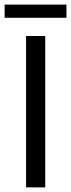

<svg xmlns="http://www.w3.org/2000/svg" viewBox="-23 -812 308 832"><path d="M90 0V-656H173V0ZM-3 -735V-792H265V-735Z"/></svg>

Font: Toshiba Sans
Style: Regular
Weight: 400
Designer: Paul D. Hunt
Foundry: Toshiba Corporation
Version: Version 2.020;PS 2.0;hotconv 1.0.86;makeotf.lib2.5.63406